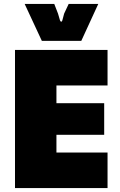

<svg xmlns="http://www.w3.org/2000/svg" viewBox="-20 -953 608 973"><path d="M56 0H525V-180H266V-270H508V-430H266V-520H525V-700H56ZM192 -746H392L478 -933H328L305 -884L296 -850C294 -841 287 -841 284 -850L274 -884L255 -933H105Z"/></svg>

Font: Finlandica Black
Style: Regular
Weight: 900
Designer: Niklas Ekholm, Juho Hiilivirta, Jaakko Suomalainen
Foundry: Helsinki Type Studio
Version: Version 2.000;Glyphs 3.2 (3202)